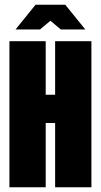

<svg xmlns="http://www.w3.org/2000/svg" viewBox="-20 -795 428 815"><path d="M20 -620H174V-393H214V-620H368V0H214V-273H174V0H20ZM46 -670 131 -775H257L342 -670H238L194 -707L150 -670Z"/></svg>

Font: Smooch Sans Thin Black
Style: Regular
Weight: 900
Version: Version 1.010